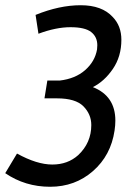

<svg xmlns="http://www.w3.org/2000/svg" viewBox="-33 -701 517 734"><path d="M185 -325H137L148 -393H195Q255 -400 292.5 -433Q330 -466 338 -512Q339 -520 339 -528Q339 -560 315.5 -578.5Q292 -597 236.5 -597Q181 -597 114 -572L103 -644Q194 -681 275.5 -681Q357 -681 398 -636Q431 -602 431 -549Q431 -485 398.5 -437.5Q366 -390 322 -368Q408 -334 408 -240Q408 -222 405 -202Q391 -107 322.5 -47Q254 13 158.5 13Q63 13 -13 -39L32 -114Q108 -72 167 -72Q226 -72 266 -108Q316 -155 316 -223Q316 -264 286 -294.5Q256 -325 185 -325Z"/></svg>

Font: Rambla
Style: Italic
Weight: 400
Italic angle: -12°
Designer: Martin Sommaruga
Foundry: Martin Sommaruga
Version: Version 1.001